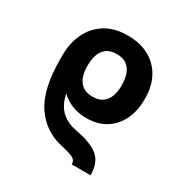

<svg xmlns="http://www.w3.org/2000/svg" viewBox="-175 -682 1023 1059"><g transform="rotate(30 336.5 -152.5)"><path d="M544.7 232.2H425.1Q425.1 206 402.5 194.6Q380 183.2 324.9 171.2Q210.2 146 144.9 48.7Q79.5 -48.7 79.5 -239.3V-252.1Q79.5 -252.5 79.5 -253.2V-263.1Q79.5 -342.3 109.4 -404.5Q139.2 -466.6 196.6 -502.5Q253.9 -538.4 336.6 -538.4Q419.4 -538.4 476.7 -505.9Q534.1 -473.4 563.7 -416.7Q593.4 -360.1 593.4 -287.6V-277Q593.4 -206.3 566.9 -150.2Q540.5 -94.1 489.5 -61.6Q438.6 -29.1 364.3 -29.1Q270.2 -29.1 202.8 -91.3Q216.6 -25.2 253.6 10.1Q290.5 45.5 351.6 57.5Q422.9 70.7 465.4 92Q507.8 113.3 526.3 147.2Q544.7 181.1 544.7 232.2ZM336.6 -148.4Q376.8 -148.4 400.6 -166.2Q424.4 -183.9 434.8 -213.2Q445.3 -242.5 445.3 -277V-287.6Q445.3 -320.7 435.7 -350.9Q426.1 -381 402.5 -400.2Q378.9 -419.4 336.6 -419.4Q295.8 -419.4 272 -401.1Q248.2 -382.8 238.1 -352.8Q228 -322.8 228 -287.6V-277Q228 -243.3 238.5 -213.8Q248.9 -184.3 272.7 -166.4Q296.5 -148.4 336.6 -148.4Z"/></g></svg>

Font: Inter UI
Style: Bold
Weight: 700
Designer: Rasmus Andersson
Foundry: rsms
Version: 3.2;8d6f07862